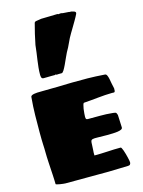

<svg xmlns="http://www.w3.org/2000/svg" viewBox="-164 -1260 1010 1353"><g transform="rotate(-15 341.0 -583.5)"><path d="M56.6 -393.1Q56.6 -456.5 57.6 -519.3Q58.6 -582 64.9 -649.9Q64.9 -656.7 71.8 -660.6Q78.6 -664.6 89.4 -666.7Q100.1 -668.9 113.3 -669.4Q126.5 -669.9 138.7 -669.9Q201.2 -669.9 256.8 -671.6Q312.5 -673.3 367.4 -674.3Q422.4 -675.3 480.5 -674.6Q538.6 -673.8 606 -668.9Q615.2 -668.9 620.6 -658.2Q626 -647.5 629.4 -631.1Q632.8 -614.7 636 -595.2Q639.2 -575.7 644 -558.1Q644.5 -545.4 643.3 -539.8Q642.1 -534.2 639.4 -532Q636.7 -529.8 632.1 -530.3Q627.4 -530.8 621.1 -530.8Q596.2 -530.8 570.3 -528.8Q544.4 -526.9 518.1 -524.4Q491.7 -522 465.3 -519.3Q439 -516.6 413.1 -515.1Q408.7 -515.1 405 -502.9Q401.4 -490.7 398.9 -474.4Q396.5 -458 395.3 -441.9Q394 -425.8 394 -418Q394 -404.3 397.7 -400.6Q401.4 -397 409.7 -397Q455.1 -397 499 -397.2Q543 -397.5 586.9 -393.1Q594.7 -392.1 600.1 -391.6Q605.5 -391.1 609.4 -389.4Q613.3 -387.7 616 -383.3Q618.7 -378.9 621.1 -370.1L625 -280.8V-277.8Q625 -269 615.2 -264.2Q605.5 -259.3 589.1 -256.8Q572.8 -254.4 551.8 -253.7Q530.8 -252.9 508.8 -252.9Q465.8 -252.9 441.9 -253.9Q418 -254.9 406.7 -252.2Q395.5 -249.5 393.1 -240.7Q390.6 -231.9 390.6 -212.9Q390.6 -194.3 388.7 -176Q386.7 -157.7 387.7 -137.2Q436 -137.2 484.4 -140.1Q532.7 -143.1 580.1 -143.1Q583.5 -143.1 587.4 -135.7Q591.3 -128.4 595.5 -116.7Q599.6 -105 603.5 -91.1Q607.4 -77.1 610.6 -64.2Q613.8 -51.3 615.7 -40.8Q617.7 -30.3 617.7 -25.9Q617.7 -17.1 613 -11Q608.4 -4.9 597.7 -4.9Q561.5 -4.9 527.6 -2.9Q493.7 -1 456.1 -1Q377.4 -1 298.1 -0.5Q218.8 0 139.6 0Q135.7 0 124.3 -1.2Q112.8 -2.4 100.8 -4.4Q88.9 -6.3 79.6 -8.8Q70.3 -11.2 70.8 -14.2Q70.8 -24.9 70.1 -43.2Q69.3 -61.5 68.1 -83.3Q66.9 -105 65.4 -128.7Q64 -152.3 62.7 -174.6Q61.5 -196.8 60.8 -215.3Q60.1 -233.9 60.1 -246.1Q60.1 -262.2 59.6 -275.6Q59.1 -289.1 58.3 -304.9Q57.6 -320.8 57.1 -341.6Q56.6 -362.3 56.6 -393.1ZM387.7 -888.7Q379.9 -873.5 370.1 -851.1Q360.4 -828.6 350.3 -807.6Q340.3 -786.6 331.1 -771.7Q321.8 -756.8 314.5 -756.8Q305.7 -756.8 295.4 -756.8Q285.2 -756.8 277.3 -755.9L270.5 -759.8L266.6 -756.8H237.8Q224.1 -756.8 210.7 -756.3Q197.3 -755.9 183.6 -755.9Q170.9 -755.9 167.7 -765.4Q164.6 -774.9 164.6 -785.6Q164.6 -811.5 167.2 -837.6Q169.9 -863.8 173.6 -890.4Q177.2 -917 181.2 -943.6Q185.1 -970.2 187.5 -996.6Q195.3 -1036.6 203.9 -1073.2Q212.4 -1109.9 223.6 -1150.9L231.4 -1157.7L274.4 -1164.6Q310.1 -1164.6 338.9 -1166Q367.7 -1167.5 393.6 -1167.5L399.4 -1164.6Q404.3 -1166 410.4 -1165.8Q416.5 -1165.5 420.4 -1166.5Q422.9 -1165 426.3 -1164.8Q429.7 -1164.6 432.6 -1163.6L475.6 -1160.6L482.4 -1158.7Q484.9 -1158.7 486.1 -1159.2Q487.3 -1159.7 489.7 -1159.7Q509.3 -1155.3 516.4 -1151.9Q523.4 -1148.4 523.4 -1140.6Q523.9 -1139.6 520.5 -1132.3Q517.1 -1125 511 -1113.8Q504.9 -1102.5 497.1 -1089.1Q489.3 -1075.7 481 -1061.8Q472.7 -1047.9 465.1 -1034.9Q457.5 -1022 451.7 -1012.7Q441.9 -997.1 434.3 -981.7Q426.8 -966.3 419.7 -950.9Q412.6 -935.5 405 -920.2Q397.5 -904.8 387.7 -888.7Z"/></g></svg>

Font: Sigmar One
Style: Regular
Weight: 400
Version: Version 1.000